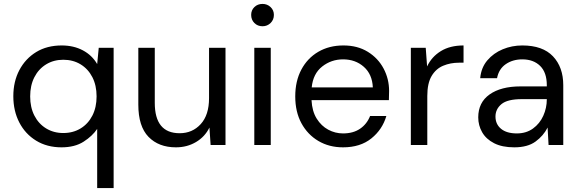

<svg xmlns="http://www.w3.org/2000/svg" viewBox="-20 -740 2952 980"><path d="M476 220V-82Q452 -46 407 -17Q362 12 294 12Q220 12 164.5 -22Q109 -56 78.5 -115Q48 -174 48 -249Q48 -324 79 -382.5Q110 -441 165 -474.5Q220 -508 295 -508Q356 -508 403 -483Q450 -458 476 -413L484 -496H560V220ZM303 -61Q353 -61 391.5 -84.5Q430 -108 451.5 -150Q473 -192 473 -248Q473 -304 451.5 -346Q430 -388 391.5 -411.5Q353 -435 303 -435Q254 -435 215.5 -411.5Q177 -388 155.5 -346Q134 -304 134 -248Q134 -192 155.5 -150Q177 -108 215.5 -84.5Q254 -61 303 -61Z M878 12Q790 12 738 -41.5Q686 -95 686 -206V-496H770V-215Q770 -60 897 -60Q962 -60 1004.5 -106.5Q1047 -153 1047 -239V-496H1131V0H1055L1049 -89Q1026 -42 980.5 -15Q935 12 878 12Z M1320 -606Q1295 -606 1278.5 -622.5Q1262 -639 1262 -664Q1262 -688 1278.5 -704Q1295 -720 1320 -720Q1344 -720 1361 -704Q1378 -688 1378 -664Q1378 -639 1361 -622.5Q1344 -606 1320 -606ZM1278 0V-496H1362V0Z M1731 12Q1660 12 1605 -20.5Q1550 -53 1518.5 -111Q1487 -169 1487 -248Q1487 -326 1518 -384.5Q1549 -443 1604.5 -475.5Q1660 -508 1733 -508Q1805 -508 1857.5 -475.5Q1910 -443 1938 -390Q1966 -337 1966 -276Q1966 -265 1965.5 -254Q1965 -243 1965 -229H1570Q1573 -172 1596.5 -134.5Q1620 -97 1655.5 -78Q1691 -59 1731 -59Q1783 -59 1818 -83Q1853 -107 1869 -148H1952Q1932 -79 1875.5 -33.5Q1819 12 1731 12ZM1731 -437Q1671 -437 1624.5 -400.5Q1578 -364 1571 -294H1883Q1880 -361 1837 -399Q1794 -437 1731 -437Z M2077 0V-496H2153L2160 -401Q2183 -450 2230 -479Q2277 -508 2346 -508V-420H2323Q2279 -420 2242 -404.5Q2205 -389 2183 -352Q2161 -315 2161 -250V0Z M2605 12Q2543 12 2502 -9Q2461 -30 2441 -65Q2421 -100 2421 -141Q2421 -217 2479 -258Q2537 -299 2637 -299H2771V-305Q2771 -370 2737 -403.5Q2703 -437 2646 -437Q2597 -437 2561.5 -412.5Q2526 -388 2517 -341H2431Q2436 -395 2467.5 -432Q2499 -469 2546 -488.5Q2593 -508 2646 -508Q2750 -508 2802.5 -452.5Q2855 -397 2855 -305V0H2780L2775 -89Q2754 -47 2713.5 -17.5Q2673 12 2605 12ZM2618 -59Q2666 -59 2700.5 -84Q2735 -109 2753 -149Q2771 -189 2771 -233V-234H2644Q2570 -234 2539.5 -208.5Q2509 -183 2509 -145Q2509 -106 2537.5 -82.5Q2566 -59 2618 -59Z"/></svg>

Font: Firefly Display
Style: Regular
Weight: 400
Designer: Colophon Foundry, Jonny Pinhorn
Foundry: Colophon Foundry
Version: Version 1.200; ttfautohint (v1.8.3)